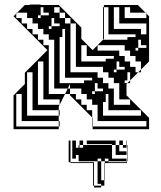

<svg xmlns="http://www.w3.org/2000/svg" viewBox="-20 -572 714 850"><path d="M460 -492V-516H440V-492ZM172 -516V-540H160V-516ZM244 -516V-540H220V-516ZM268 -492V-516H244V-492ZM628 -492V-512L624 -516H556V-540H532V-492ZM460 -468V-492H440V-468ZM460 -444V-468H440V-444ZM292 -468V-492H268V-468ZM460 -444H440V-420H460ZM196 -516H160V-504H148V-492H160V-504H196ZM628 -420V-468H508V-540H484V-444H604V-420ZM440 -400 436 -396H544V-408H580V-420H440ZM628 -372H592V-360H580V-348H592V-360H628ZM340 -372V-300H448V-312H484V-324H364V-372ZM256 -408H244V-204H352V-216H388V-228H268V-420H256ZM556 -108V-132H508V-204H484V-228H460V-252H436V-276H316V-468H292V-252H412V-228H436V-204H460V-180H484V-108ZM244 -108V-132H172V-300H148V-108ZM390 -50V-36H412V-108H388V-132H364V-156H340V-180H290V-200L280 -180H290V-156H316V-132H340V-108H364V-84H388V-52ZM448 -120H436V-60H604V-84H460V-132H448ZM628 -12V-36H390V-12ZM220 -468V-492H208V-468ZM244 -468H208V-456H196V-444H208V-456H244ZM268 -420V-444H256V-420ZM604 -372V-396H592V-372ZM508 -276V-300H496V-276ZM532 -276H496V-264H484V-252H496V-264H532ZM556 -228V-252H544V-228ZM412 -180V-204H400V-180ZM244 -12H240V-36H76V-156H52V-12H240V0H40V-150L90 -200V-250L190 -350L40 -500L52 -512V-516H56L52 -512V-492H76V-468H100V-444H124V-420H148V-396H172V-372H196V-156H268L240 -100V-84H244V-60H240V-84H124V-252H100V-60H240V-36H244ZM436 -180H400V-168H388V-156H400V-168H436ZM460 -132V-156H448V-132ZM544 -216H532V-204H544L540 -200V-150L640 -50V0H390V-12H388V-52L290 -150V-156H268L280 -180H220V-396H196V-420H172V-444H148V-468H124V-492H100V-516H56L90 -550H112V-552H160V-550H240L340 -450V-400L390 -350L436 -396V-540H440V-516H460V-540H440V-550H590L624 -516H628V-512L640 -500V-300L604 -264V-252H592L604 -264V-300H580V-324H556V-348H532V-372H412V-348H508V-324H532V-300H556V-276H580V-252H592L556 -216V-204H544L556 -216V-228H544ZM300 66H292V82H300ZM540 114H492V70H476V66H364V50H492V70H508V98H540ZM332 82H328V70H332ZM444 130V142H460V146H540V142H460V130ZM544 142H542V70H540V50H542V70H544ZM540 82H524V70H508V50H524V70H540ZM300 82H292V98H300ZM300 98H292V114H300ZM300 114H292V130H300ZM300 66V50H316V82H348V70H332V50H348V70H476V130H540V142H542V150H444V162H442V150H444V142H428V130H412V142H428V226H442V250H428V242H412V142H328V114H316V130H292V146H396V250H428V258H396V250H392V150H292V146H284V50H292V66ZM444 162H442V178H444ZM444 178V194H442V178ZM444 194V210H442V194ZM444 210V226H442V210Z"/></svg>

Font: Rubik Broken Fax
Style: Regular
Weight: 400
Designer: Hubert and Fischer, NaN
Foundry: Hubert and Fischer, NaN
Version: Version 2.201